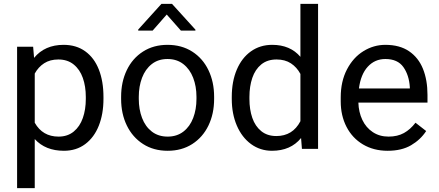

<svg xmlns="http://www.w3.org/2000/svg" viewBox="-20 -770 2268 993"><path d="M515.1 -268.6V-258.3Q515.1 -180.7 491 -119.9Q466.8 -59.1 420.7 -24.7Q374.5 9.8 310.5 9.8Q214.8 9.8 159.7 -50.8V203.1H68.4V-528.3H151.4L156.2 -470.7Q211.4 -538.1 309.1 -538.1Q374.5 -538.1 420.9 -504.6Q467.3 -471.2 491.2 -410.4Q515.1 -349.6 515.1 -268.6ZM423.8 -268.6Q423.8 -323.2 408.4 -366.9Q393.1 -410.6 361.1 -436.5Q329.1 -462.4 281.7 -462.4Q238.8 -462.4 208.5 -442.9Q178.2 -423.3 159.7 -389.6V-135.3Q200.2 -63.5 282.7 -63.5Q329.6 -63.5 361.3 -89.6Q393.1 -115.7 408.4 -159.7Q423.8 -203.6 423.8 -258.3Z M606.4 0ZM846.2 -538.1Q919.4 -538.1 974.1 -503.2Q1028.8 -468.3 1058.1 -407.2Q1087.4 -346.2 1087.4 -269.5V-258.3Q1087.4 -181.6 1058.1 -120.8Q1028.8 -60.1 974.4 -25.1Q919.9 9.8 847.2 9.8Q774.4 9.8 720 -25.1Q665.5 -60.1 636 -120.8Q606.4 -181.6 606.4 -258.3V-269.5Q606.4 -346.2 635.7 -407.2Q665 -468.3 719.5 -503.2Q773.9 -538.1 846.2 -538.1ZM847.2 -63.5Q895 -63.5 928.7 -89.6Q962.4 -115.7 979.2 -160.2Q996.1 -204.6 996.1 -258.3V-269.5Q996.1 -323.2 979 -367.7Q961.9 -412.1 928.2 -438.5Q894.5 -464.8 846.2 -464.8Q798.3 -464.8 764.9 -438.5Q731.4 -412.1 714.6 -367.7Q697.8 -323.2 697.8 -269.5V-258.3Q697.8 -204.6 714.6 -160.2Q731.4 -115.7 765.1 -89.6Q798.8 -63.5 847.2 -63.5ZM990.7 -611.8H915.5L842.3 -694.8L769.5 -611.8H694.8V-617.2L814.9 -750H869.6L990.7 -616.7Z M1625 -750V0H1541.5L1537.1 -56.2Q1483.4 9.8 1386.7 9.8Q1325.7 9.8 1278.3 -24.9Q1231 -59.6 1204.8 -120.6Q1178.7 -181.6 1178.7 -258.3V-268.6Q1178.7 -348.6 1204.6 -409.7Q1230.5 -470.7 1277.8 -504.4Q1325.2 -538.1 1387.7 -538.1Q1481 -538.1 1533.7 -476.1V-750ZM1533.7 -143.1V-387.7Q1515.1 -422.4 1484.6 -442.4Q1454.1 -462.4 1410.2 -462.4Q1362.8 -462.4 1331.3 -436.8Q1299.8 -411.1 1284.9 -367.2Q1270 -323.2 1270 -268.6V-258.3Q1270 -203.6 1284.9 -160.4Q1299.8 -117.2 1331.1 -91.8Q1362.3 -66.4 1409.2 -66.4Q1493.7 -66.4 1533.7 -143.1Z M2190.9 -239.3H1833.5Q1835 -189.9 1854 -149.9Q1873 -109.9 1908 -86.7Q1942.9 -63.5 1989.7 -63.5Q2035.6 -63.5 2069.1 -82Q2102.5 -100.6 2128.9 -135.3L2184.1 -92.3Q2154.8 -47.4 2106 -18.8Q2057.1 9.8 1984.9 9.8Q1912.6 9.8 1857.4 -22.9Q1802.2 -55.7 1772.2 -113.8Q1742.2 -171.9 1742.2 -245.6V-266.6Q1742.2 -349.1 1774.4 -410.9Q1806.6 -472.7 1859.6 -505.4Q1912.6 -538.1 1973.1 -538.1Q2046.9 -538.1 2095.5 -505.1Q2144 -472.2 2167.5 -414.1Q2190.9 -356 2190.9 -279.8ZM2099.6 -319.3Q2095.7 -381.3 2066.2 -423.1Q2036.6 -464.8 1973.1 -464.8Q1918.5 -464.8 1882.1 -425Q1845.7 -385.3 1836.4 -312.5H2099.6Z"/></svg>

Font: Heebo
Style: Regular
Weight: 400
Designer: Oded Ezer
Foundry: Meir Sadan
Version: Version 2.001; ttfautohint (v1.5.14-ce02) -l 8 -r 50 -G 200 